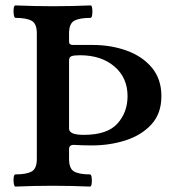

<svg xmlns="http://www.w3.org/2000/svg" viewBox="-20 -686 635 709"><path d="M37 3Q33 3 31 -8Q29 -19 30.5 -30.5Q32 -42 37 -42Q77 -42 96.5 -52.5Q116 -63 116 -99V-563Q116 -599 96.5 -609.5Q77 -620 37 -620Q33 -620 31 -631.5Q29 -643 30.5 -654.5Q32 -666 37 -666Q108 -663 176 -663Q245 -663 314 -666Q319 -667 320.5 -655Q322 -643 320.5 -631.5Q319 -620 314 -620Q274 -620 254.5 -609.5Q235 -599 235 -563V-532Q235 -520 249 -520H322Q390 -520 448 -499Q506 -478 541 -436Q576 -394 576 -331Q576 -267 539.5 -227Q503 -187 444.5 -168Q386 -149 319 -149Q303 -149 286 -149.5Q269 -150 252 -151Q235 -151 235 -135V-99Q235 -63 254 -52.5Q273 -42 312 -42Q317 -42 318.5 -30.5Q320 -19 318.5 -8Q317 3 312 3Q243 0 175 0Q106 0 37 3ZM289 -188Q376 -188 413.5 -229.5Q451 -271 451 -331Q451 -399 402.5 -440.5Q354 -482 275 -482Q253 -482 244 -478.5Q235 -475 235 -463V-211Q235 -188 289 -188Z"/></svg>

Font: Junicode
Style: Bold
Weight: 700
Designer: Peter S. Baker
Version: Version 2.100; ttfautohint (v1.8.4)